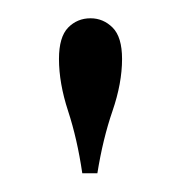

<svg xmlns="http://www.w3.org/2000/svg" viewBox="-20 -782 198 210"><path d="M70 -592.5Q64.5 -630 54.5 -660.5Q44.5 -691 44.5 -717.5Q44.5 -741.5 54.5 -751.8Q64.5 -762 79 -762Q93 -762 103.2 -751.8Q113.5 -741.5 113.5 -717.5Q113.5 -691 103 -660.5Q92.5 -630 86.5 -592.5Z"/></svg>

Font: Imbue 100pt SemiBold
Style: Regular
Weight: 600
Designer: Tyler Finck
Foundry: Etcetera Type Company
Version: Version 1.102; ttfautohint (v1.8.3)